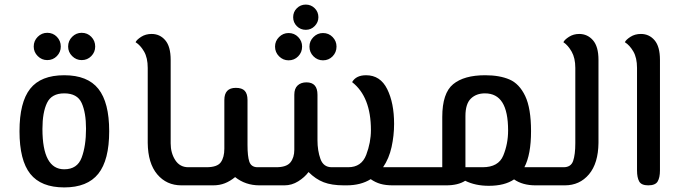

<svg xmlns="http://www.w3.org/2000/svg" viewBox="-20 -808 2947 837"><path d="M65 -236Q65 -362 111.5 -421Q158 -480 260 -480Q362 -480 409 -420.5Q456 -361 456 -236Q456 -110 408.5 -50.5Q361 9 260 9Q159 9 112 -50Q65 -109 65 -236ZM355 -247Q355 -317 336 -359Q317 -401 260 -401Q205 -401 185 -359.5Q165 -318 165 -246Q165 -70 260 -70Q317 -70 336 -121Q355 -172 355 -247ZM127 -605Q127 -630 144.5 -647.5Q162 -665 186 -665Q211 -665 228 -647.5Q245 -630 245 -605Q245 -581 228 -563.5Q211 -546 186 -546Q162 -546 144.5 -563.5Q127 -581 127 -605ZM277 -605Q277 -630 294.5 -647.5Q312 -665 336 -665Q361 -665 378 -647.5Q395 -630 395 -605Q395 -581 378 -563.5Q361 -546 336 -546Q312 -546 294.5 -563.5Q277 -581 277 -605Z M624 -185V-512Q624 -556 608 -583.5Q592 -611 571 -624Q576 -635 595.5 -647.5Q615 -660 641 -660Q677 -660 700.5 -632.5Q724 -605 724 -547V-183Q724 -141 744 -110Q764 -79 801 -79H837V0H771Q706 0 665.5 -48Q625 -96 624 -185Z M1843 -79V0H1693Q1661 0 1638.5 -6.5Q1616 -13 1596 -27Q1553 0 1491 0H1479Q1426 0 1391 -13.5Q1356 -27 1325 -58Q1308 -35 1280 -17.5Q1252 0 1220 0H1111Q1050 0 1005 -36Q983 -18 960 -9Q937 0 909 0H837V-79H880Q927 -79 942.5 -100.5Q958 -122 958 -160V-372Q958 -425 1008 -425Q1035 -425 1047 -412Q1059 -399 1059 -372V-176Q1059 -126 1067 -103Q1075 -80 1101 -79H1184Q1229 -79 1246 -100Q1263 -121 1263 -155V-395Q1263 -422 1277.5 -435.5Q1292 -449 1316 -449Q1364 -449 1364 -395V-197Q1364 -151 1377 -115Q1390 -79 1426 -79H1498Q1556 -79 1576.5 -133Q1597 -187 1597 -241Q1597 -386 1515 -450Q1532 -480 1576 -480Q1638 -480 1668 -419.5Q1698 -359 1698 -268Q1698 -217 1687 -167Q1676 -117 1650 -79ZM1368 -733Q1368 -711 1352 -694.5Q1336 -678 1313 -678Q1290 -678 1274 -694Q1258 -710 1258 -733Q1258 -756 1274 -772Q1290 -788 1313 -788Q1336 -788 1352 -772Q1368 -756 1368 -733ZM1297 -605Q1297 -580 1280 -562.5Q1263 -545 1238 -545Q1214 -545 1196.5 -562.5Q1179 -580 1179 -605Q1179 -629 1196.5 -646.5Q1214 -664 1238 -664Q1263 -664 1280 -646.5Q1297 -629 1297 -605ZM1447 -605Q1447 -580 1430 -562.5Q1413 -545 1388 -545Q1364 -545 1346.5 -562.5Q1329 -580 1329 -605Q1329 -629 1346.5 -646.5Q1364 -664 1388 -664Q1413 -664 1430 -646.5Q1447 -629 1447 -605Z M2371 -79V0H2315Q2258 0 2221 -26Q2180 2 2111 2Q2052 2 2008 -20Q1977 0 1925 0H1843V-79H1908V-298Q1908 -402 1955.5 -441Q2003 -480 2095 -480Q2158 -480 2201 -461.5Q2244 -443 2269.5 -389.5Q2295 -336 2295 -236Q2295 -134 2266 -79ZM2195 -239Q2195 -321 2170 -361Q2145 -401 2094 -401Q2056 -401 2032.5 -378Q2009 -355 2009 -302V-79H2084Q2153 -79 2174 -130Q2195 -181 2195 -239Z M2371 -79H2437Q2469 -79 2478.5 -106.5Q2488 -134 2488 -184V-512Q2488 -555 2472 -583Q2456 -611 2436 -624Q2441 -635 2460.5 -647.5Q2480 -660 2505 -660Q2541 -660 2565 -632.5Q2589 -605 2589 -547V-185Q2588 -96 2547.5 -48Q2507 0 2442 0H2371Z M2757 -65V-512Q2757 -556 2741 -583.5Q2725 -611 2704 -624Q2709 -635 2728.5 -647.5Q2748 -660 2774 -660Q2810 -660 2833.5 -632.5Q2857 -605 2857 -547V-65Q2857 -34 2847 -17Q2837 0 2806 0Q2776 0 2766.5 -17Q2757 -34 2757 -65Z"/></svg>

Font: El Messiri Medium
Style: Regular
Weight: 500
Designer: Mohamed Gaber
Foundry: Kief Type Foundry
Version: Version 2.007